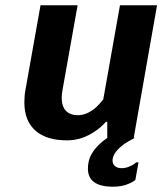

<svg xmlns="http://www.w3.org/2000/svg" viewBox="-20 -520 625 725"><path d="M494 93H503L491 160Q477 170 468 173Q442 185 407 185Q312 185 312 117Q312 103 314 95Q319 61 353 27Q368 12 386 0H385V-60H380Q360 -38 340 -25Q290 10 233 10Q155 10 113.5 -27Q72 -64 72 -133Q72 -159 76 -180L133 -500H273L216 -180Q213 -164 213 -151Q213 -118 229 -101.5Q245 -85 274 -85Q309 -85 343 -115Q358 -129 370 -145L433 -500H573L485 0H490Q472 9 450 23Q405 56 405 86Q405 99 414 107Q423 115 439 115Q453 115 465.5 110Q478 105 485.5 100Q493 95 494 93Z"/></svg>

Font: Scada
Style: Bold Italic
Weight: 700
Italic angle: -10°
Version: Version 4.000